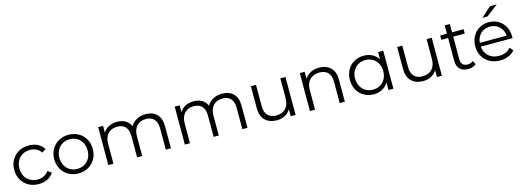

<svg xmlns="http://www.w3.org/2000/svg" viewBox="-1 -1649 6996 2571"><g transform="rotate(-15 3497.5 -363.5)"><path d="M46 -263Q46 -340 81 -401Q116 -462 177.5 -496Q239 -530 317 -530Q385 -530 438.5 -503.5Q492 -477 523 -426L470 -390Q444 -429 404 -448.5Q364 -468 317 -468Q260 -468 214.5 -442.5Q169 -417 143.5 -370Q118 -323 118 -263Q118 -202 143.5 -155.5Q169 -109 214.5 -83.5Q260 -58 317 -58Q364 -58 404 -77Q444 -96 470 -135L523 -99Q492 -48 438 -21.5Q384 5 317 5Q239 5 177.5 -29Q116 -63 81 -124.5Q46 -186 46 -263Z M600 -263Q600 -340 635 -401Q670 -462 731 -496Q792 -530 868 -530Q944 -530 1005 -496Q1066 -462 1100.5 -401Q1135 -340 1135 -263Q1135 -186 1100.5 -125Q1066 -64 1005 -29.5Q944 5 868 5Q792 5 731 -29.5Q670 -64 635 -125Q600 -186 600 -263ZM1063 -263Q1063 -323 1038 -370Q1013 -417 968.5 -442.5Q924 -468 868 -468Q812 -468 767.5 -442.5Q723 -417 697.5 -370Q672 -323 672 -263Q672 -203 697.5 -156Q723 -109 767.5 -83.5Q812 -58 868 -58Q924 -58 968.5 -83.5Q1013 -109 1038 -156Q1063 -203 1063 -263Z M2148 -305V0H2077V-298Q2077 -380 2037.5 -423Q1998 -466 1926 -466Q1844 -466 1797 -415.5Q1750 -365 1750 -276V0H1679V-298Q1679 -380 1639.5 -423Q1600 -466 1527 -466Q1446 -466 1398.5 -415.5Q1351 -365 1351 -276V0H1280V-526H1348V-430Q1376 -478 1426 -504Q1476 -530 1541 -530Q1607 -530 1655.5 -502Q1704 -474 1728 -419Q1757 -471 1811.5 -500.5Q1866 -530 1936 -530Q2035 -530 2091.5 -473Q2148 -416 2148 -305Z M3209 -305V0H3138V-298Q3138 -380 3098.5 -423Q3059 -466 2987 -466Q2905 -466 2858 -415.5Q2811 -365 2811 -276V0H2740V-298Q2740 -380 2700.5 -423Q2661 -466 2588 -466Q2507 -466 2459.5 -415.5Q2412 -365 2412 -276V0H2341V-526H2409V-430Q2437 -478 2487 -504Q2537 -530 2602 -530Q2668 -530 2716.5 -502Q2765 -474 2789 -419Q2818 -471 2872.5 -500.5Q2927 -530 2997 -530Q3096 -530 3152.5 -473Q3209 -416 3209 -305Z M3876 -526V0H3808V-96Q3780 -48 3731 -21.5Q3682 5 3619 5Q3516 5 3456.5 -52.5Q3397 -110 3397 -221V-526H3468V-228Q3468 -145 3509 -102Q3550 -59 3626 -59Q3709 -59 3757 -109.5Q3805 -160 3805 -250V-526Z M4559 -305V0H4488V-298Q4488 -380 4447 -423Q4406 -466 4330 -466Q4245 -466 4195.5 -415.5Q4146 -365 4146 -276V0H4075V-526H4143V-429Q4172 -477 4223.5 -503.5Q4275 -530 4343 -530Q4442 -530 4500.5 -472.5Q4559 -415 4559 -305Z M5232 -526V0H5164V-104Q5132 -51 5079.5 -23Q5027 5 4961 5Q4887 5 4827 -29Q4767 -63 4733 -124Q4699 -185 4699 -263Q4699 -341 4733 -402Q4767 -463 4827 -496.5Q4887 -530 4961 -530Q5025 -530 5076.5 -503.5Q5128 -477 5161 -426V-526ZM5162 -263Q5162 -323 5136.5 -370Q5111 -417 5066.5 -442.5Q5022 -468 4967 -468Q4911 -468 4866.5 -442.5Q4822 -417 4796.5 -370Q4771 -323 4771 -263Q4771 -203 4796.5 -156Q4822 -109 4866.5 -83.5Q4911 -58 4967 -58Q5022 -58 5066.5 -83.5Q5111 -109 5136.5 -156Q5162 -203 5162 -263Z M5904 -526V0H5836V-96Q5808 -48 5759 -21.5Q5710 5 5647 5Q5544 5 5484.5 -52.5Q5425 -110 5425 -221V-526H5496V-228Q5496 -145 5537 -102Q5578 -59 5654 -59Q5737 -59 5785 -109.5Q5833 -160 5833 -250V-526Z M6380 -32Q6360 -14 6330.5 -4.5Q6301 5 6269 5Q6195 5 6155 -35Q6115 -75 6115 -148V-466H6021V-526H6115V-641H6186V-526H6346V-466H6186V-152Q6186 -105 6209.5 -80.5Q6233 -56 6277 -56Q6299 -56 6319.5 -63Q6340 -70 6355 -83Z M6948 -241H6508Q6514 -159 6571 -108.5Q6628 -58 6715 -58Q6764 -58 6805 -75.5Q6846 -93 6876 -127L6916 -81Q6881 -39 6828.5 -17Q6776 5 6713 5Q6632 5 6569.5 -29.5Q6507 -64 6472 -125Q6437 -186 6437 -263Q6437 -340 6470.5 -401Q6504 -462 6562.5 -496Q6621 -530 6694 -530Q6767 -530 6825 -496Q6883 -462 6916 -401.5Q6949 -341 6949 -263ZM6508 -294H6881Q6874 -372 6822.5 -420.5Q6771 -469 6694 -469Q6618 -469 6566.5 -420.5Q6515 -372 6508 -294ZM6766 -732H6861L6699 -608H6629Z"/></g></svg>

Font: Idrija
Style: Regular
Weight: 400
Designer: Julieta Ulanovsky
Foundry: Julieta Ulanovsky
Version: Version 7.200